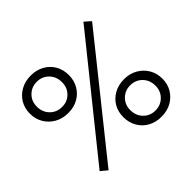

<svg xmlns="http://www.w3.org/2000/svg" viewBox="-150 -791 972 972"><g transform="rotate(-45 336.0 -305.0)"><path d="M115 6 80 -23 557 -616 590 -587ZM176 -343Q135 -343 103.5 -361Q72 -379 54 -409.5Q36 -440 36 -479Q36 -517 54 -547Q72 -577 103.5 -594.5Q135 -612 175 -612Q216 -612 247.5 -594.5Q279 -577 296.5 -546.5Q314 -516 314 -477Q314 -439 296.5 -408.5Q279 -378 248 -360.5Q217 -343 176 -343ZM176 -387Q214 -387 239 -412.5Q264 -438 264 -476Q264 -516 238.5 -542Q213 -568 175 -568Q137 -568 111.5 -542.5Q86 -517 86 -479Q86 -439 111.5 -413Q137 -387 176 -387ZM496 -265Q537 -265 568.5 -247Q600 -229 618 -198.5Q636 -168 636 -129Q636 -91 618 -61Q600 -31 569 -13.5Q538 4 497 4Q456 4 424.5 -13.5Q393 -31 375.5 -62Q358 -93 358 -131Q358 -170 375.5 -200Q393 -230 424.5 -247.5Q456 -265 496 -265ZM496 -221Q459 -221 433.5 -195.5Q408 -170 408 -132Q408 -92 433.5 -66Q459 -40 497 -40Q535 -40 560.5 -65.5Q586 -91 586 -129Q586 -169 560.5 -195Q535 -221 496 -221Z"/></g></svg>

Font: Ysabeau Office
Style: Regular
Weight: 400
Designer: Christian Thalmann (Catharsis Fonts)
Version: Version 2.001;gftools[0.9.30]; featfreeze: tnum,lnum,ss02